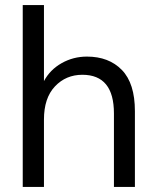

<svg xmlns="http://www.w3.org/2000/svg" viewBox="-20 -740 615 760"><path d="M70 0V-720H154V-419Q178 -464 224 -490Q270 -516 324 -516Q411 -516 462.5 -463Q514 -410 514 -300V0H431V-291Q431 -444 306 -444Q241 -444 197.5 -398Q154 -352 154 -267V0Z"/></svg>

Font: DM Sans
Style: Regular
Weight: 400
Designer: Colophon Foundry, Jonny Pinhorn
Foundry: Colophon Foundry
Version: Version 4.004; ttfautohint (v1.8.4.7-5d5b)